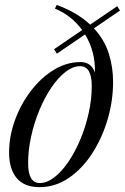

<svg xmlns="http://www.w3.org/2000/svg" viewBox="-20 -762 515 792"><path d="M214.5 -540.5 203 -559 319 -638Q298.5 -666.5 270.2 -689.2Q242 -712 206.5 -726.5L214 -741.5Q258 -725.5 292.2 -705Q326.5 -684.5 352 -660.5L463.5 -736.5L475 -718.5L367.5 -645Q410.5 -598.5 428.5 -542Q446.5 -485.5 446.5 -424.5Q446.5 -346 423.8 -269Q401 -192 360 -128.8Q319 -65.5 263.5 -27.8Q208 10 142.5 10Q80.5 10 49 -27.2Q17.5 -64.5 17.5 -132.5Q17.5 -199.5 41.5 -265.8Q65.5 -332 106.8 -386.2Q148 -440.5 201 -473.2Q254 -506 312 -506Q336 -506 350.5 -494.2Q365 -482.5 371.5 -462.5Q374 -549 331 -620ZM144 -7Q174 -7 204.8 -31Q235.5 -55 263 -95.8Q290.5 -136.5 312 -188.2Q333.5 -240 346 -296.5Q358.5 -353 358.5 -407Q358.5 -489 310.5 -489Q280.5 -489 249.8 -465Q219 -441 191.5 -400.2Q164 -359.5 142.5 -307.8Q121 -256 108.5 -199.5Q96 -143 96 -89Q96 -7 144 -7Z"/></svg>

Font: Newsreader 72pt
Style: Italic
Weight: 400
Italic angle: -17°
Designer: Hugues Gentile
Foundry: Production Type
Version: Version 1.003; ttfautohint (v1.8.3)